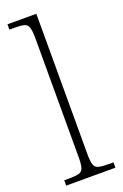

<svg xmlns="http://www.w3.org/2000/svg" viewBox="-148 -805 544 850"><g transform="rotate(-20 124.0 -380.0)"><path d="M8 0V-25H26Q60 -25 76 -29Q92 -33 97.5 -48.5Q103 -64 103 -98V-660Q103 -695 97.5 -711Q92 -727 77 -731Q62 -735 34 -735H8V-760H144V-98Q144 -64 149.5 -48.5Q155 -33 171.5 -29Q188 -25 221 -25H240V0Z"/></g></svg>

Font: Noto Serif Armenian SemiCondensed ExtraLight
Style: Regular
Weight: 200
Width: 4
Designer: Monotype Design Team
Foundry: Monotype Imaging Inc.
Version: Version 2.008; ttfautohint (v1.8.4.7-5d5b)